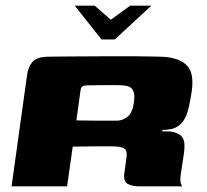

<svg xmlns="http://www.w3.org/2000/svg" viewBox="-20 -661 735 681"><path d="M245 -641H316L373 -591L442 -641H517L387 -521H340ZM340 -142Q340 -142 323.5 -142Q307 -142 283.5 -141.5Q260 -141 238 -141L218 0H21L76 -395Q80 -424 95.5 -442Q111 -460 155 -460Q170 -460 202.5 -460.5Q235 -461 277 -461Q319 -461 364.5 -461.5Q410 -462 451.5 -461.5Q493 -461 524 -460.5Q555 -460 567 -459Q620 -454 644.5 -427Q669 -400 660 -337Q651 -277 641 -252Q631 -227 612 -214Q603 -207 588 -203.5Q573 -200 556 -200L555 -195Q563 -195 572.5 -195Q582 -195 589 -194Q614 -189 623.5 -178Q633 -167 634 -152Q635 -137 633 -121L621 -41Q618 -20 621.5 -10.5Q625 -1 626 0H478Q448 0 432.5 -9Q417 -18 421 -47L428 -97Q433 -128 420 -135Q407 -142 373 -142ZM251 -234Q260 -234 279.5 -233.5Q299 -233 322.5 -233Q346 -233 366 -233Q386 -233 394 -233Q415 -233 432.5 -247Q450 -261 455 -298Q459 -324 452.5 -339Q446 -354 426 -357Q414 -359 393.5 -359Q373 -359 350.5 -359Q328 -359 309.5 -358.5Q291 -358 283 -358Q281 -358 274.5 -355.5Q268 -353 266 -343Z"/></svg>

Font: Genos ExtraBold
Style: Italic
Weight: 800
Italic angle: -8°
Version: Version 1.010